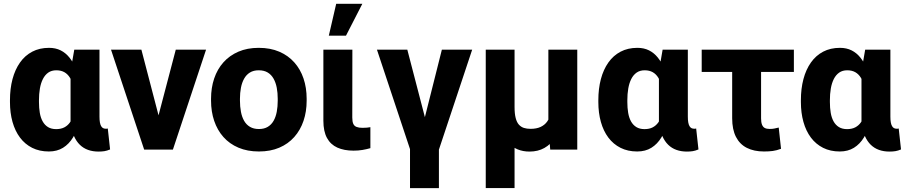

<svg xmlns="http://www.w3.org/2000/svg" viewBox="-20 -791 4784 1015"><path d="M32.7 -251.5V-261.7Q32.7 -322.3 46.1 -372.8Q59.6 -423.3 85.7 -460.4Q111.8 -497.6 150.4 -517.8Q189 -538.1 239.3 -538.1Q273.9 -538.1 300.8 -524.7Q327.6 -511.2 347.4 -486.3Q367.2 -461.4 381.6 -427.5Q396 -393.6 405.8 -352.3Q415.5 -311 420.9 -264.6V-248Q414.1 -193.4 400.9 -146.7Q387.7 -100.1 366.2 -64.7Q344.7 -29.3 313.2 -9.8Q281.7 9.8 238.3 9.8Q188.5 9.8 150.1 -9.5Q111.8 -28.8 85.7 -63.7Q59.6 -98.6 46.1 -146.5Q32.7 -194.3 32.7 -251.5ZM186 -261.7V-251.5Q186 -220.7 190.4 -194.6Q194.8 -168.5 205.6 -149.2Q216.3 -129.9 233.9 -119.1Q251.5 -108.4 276.9 -108.4Q302.2 -108.4 320.1 -117.7Q337.9 -127 349.6 -143.6Q361.3 -160.2 367.7 -183.8Q374 -207.5 376.5 -236.8V-274.4Q374 -307.1 367.7 -334Q361.3 -360.8 349.9 -379.9Q338.4 -398.9 320.6 -409.2Q302.7 -419.4 277.8 -419.4Q252.4 -419.4 235.1 -407.2Q217.8 -395 206.8 -373.3Q195.8 -351.6 190.9 -323Q186 -294.4 186 -261.7ZM372.6 -528.3H505.9V-174.8Q505.9 -156.2 508.1 -144Q510.3 -131.8 514.6 -124.3Q519 -116.7 525.4 -113.5Q531.7 -110.4 540.5 -110.4Q543.9 -110.4 545.9 -110.8Q547.9 -111.3 549.8 -111.8L562 -1Q545.9 5.9 532 8.1Q518.1 10.3 501 10.3Q470.7 10.3 445.8 1.5Q420.9 -7.3 402.1 -25.6Q383.3 -43.9 371.1 -71.8Q358.9 -99.6 353 -137.7V-415.5Z M798.8 -107.9 909.2 -528.3H1069.3L894 0H797.9ZM727.5 -528.3 837.4 -107.4 838.4 0H742.2L566.9 -528.3Z M1095.7 -258.8V-269Q1095.7 -327.1 1112.3 -376.2Q1128.9 -425.3 1161.1 -461.4Q1193.4 -497.6 1240.2 -517.8Q1287.1 -538.1 1347.7 -538.1Q1409.2 -538.1 1456.3 -517.8Q1503.4 -497.6 1535.6 -461.4Q1567.9 -425.3 1584.5 -376.2Q1601.1 -327.1 1601.1 -269V-258.8Q1601.1 -201.2 1584.5 -152.1Q1567.9 -103 1535.6 -66.7Q1503.4 -30.3 1456.5 -10.3Q1409.7 9.8 1348.6 9.8Q1288.1 9.8 1240.7 -10.3Q1193.4 -30.3 1161.1 -66.7Q1128.9 -103 1112.3 -152.1Q1095.7 -201.2 1095.7 -258.8ZM1248.5 -269V-258.8Q1248.5 -227.5 1253.7 -200.2Q1258.8 -172.9 1270.5 -152.3Q1282.2 -131.8 1301.5 -120.4Q1320.8 -108.9 1348.6 -108.9Q1376.5 -108.9 1395.5 -120.4Q1414.6 -131.8 1426.3 -152.3Q1438 -172.9 1443.1 -200.2Q1448.2 -227.5 1448.2 -258.8V-269Q1448.2 -299.8 1443.1 -326.9Q1438 -354 1426.3 -375Q1414.6 -396 1395.3 -407.7Q1376 -419.4 1347.7 -419.4Q1320.3 -419.4 1301.3 -407.7Q1282.2 -396 1270.5 -375Q1258.8 -354 1253.7 -326.9Q1248.5 -299.8 1248.5 -269Z M1689.5 -528.3H1842.8L1842.3 -169.9Q1842.3 -147.9 1847.7 -136.2Q1853 -124.5 1865.2 -119.9Q1877.4 -115.2 1896.5 -115.2Q1910.2 -115.2 1919.9 -116.2Q1929.7 -117.2 1938 -118.7V-7.8Q1918 -2 1896.2 1.7Q1874.5 5.4 1849.1 5.4Q1799.3 5.4 1763.4 -10.7Q1727.5 -26.9 1708.5 -61.8Q1689.5 -96.7 1689.5 -152.8ZM1718.3 -602.5 1757.3 -771H1895.5L1809.1 -602.5Z M2300.3 -39.1V203.6H2147.5V-39.1ZM2215.8 -130.4 2315.9 -528.3H2476.1L2300.3 0H2196.8ZM2133.3 -528.3 2237.8 -127 2252 0H2148.4L1972.7 -528.3Z M2878.9 -528.3H3031.7V0H2888.7L2878.9 -122.1ZM2896.5 -245.6 2959.5 -246.6Q2959.5 -190.9 2948.2 -144Q2937 -97.2 2914.3 -62.5Q2891.6 -27.8 2857.9 -8.8Q2824.2 10.3 2779.3 10.3Q2744.6 10.3 2716.1 -1.5Q2687.5 -13.2 2666.3 -38.1Q2645 -63 2631.8 -102.1L2620.1 -225.6H2700.2Q2700.2 -189.9 2706.1 -167.2Q2711.9 -144.5 2723.1 -132.1Q2734.4 -119.6 2749.8 -114.7Q2765.1 -109.9 2784.7 -109.9Q2816.4 -109.9 2838.1 -120.1Q2859.9 -130.4 2872.6 -148.4Q2885.3 -166.5 2890.9 -191.4Q2896.5 -216.3 2896.5 -245.6ZM2547.9 -528.3H2700.2V203.1H2547.9Z M3143.1 -251.5V-261.7Q3143.1 -322.3 3156.5 -372.8Q3169.9 -423.3 3196 -460.4Q3222.2 -497.6 3260.7 -517.8Q3299.3 -538.1 3349.6 -538.1Q3384.3 -538.1 3411.1 -524.7Q3438 -511.2 3457.8 -486.3Q3477.5 -461.4 3491.9 -427.5Q3506.3 -393.6 3516.1 -352.3Q3525.9 -311 3531.2 -264.6V-248Q3524.4 -193.4 3511.2 -146.7Q3498 -100.1 3476.6 -64.7Q3455.1 -29.3 3423.6 -9.8Q3392.1 9.8 3348.6 9.8Q3298.8 9.8 3260.5 -9.5Q3222.2 -28.8 3196 -63.7Q3169.9 -98.6 3156.5 -146.5Q3143.1 -194.3 3143.1 -251.5ZM3296.4 -261.7V-251.5Q3296.4 -220.7 3300.8 -194.6Q3305.2 -168.5 3315.9 -149.2Q3326.7 -129.9 3344.2 -119.1Q3361.8 -108.4 3387.2 -108.4Q3412.6 -108.4 3430.4 -117.7Q3448.2 -127 3460 -143.6Q3471.7 -160.2 3478 -183.8Q3484.4 -207.5 3486.8 -236.8V-274.4Q3484.4 -307.1 3478 -334Q3471.7 -360.8 3460.2 -379.9Q3448.7 -398.9 3430.9 -409.2Q3413.1 -419.4 3388.2 -419.4Q3362.8 -419.4 3345.5 -407.2Q3328.1 -395 3317.1 -373.3Q3306.2 -351.6 3301.3 -323Q3296.4 -294.4 3296.4 -261.7ZM3482.9 -528.3H3616.2V-174.8Q3616.2 -156.2 3618.4 -144Q3620.6 -131.8 3625 -124.3Q3629.4 -116.7 3635.7 -113.5Q3642.1 -110.4 3650.9 -110.4Q3654.3 -110.4 3656.2 -110.8Q3658.2 -111.3 3660.2 -111.8L3672.4 -1Q3656.2 5.9 3642.3 8.1Q3628.4 10.3 3611.3 10.3Q3581.1 10.3 3556.2 1.5Q3531.2 -7.3 3512.5 -25.6Q3493.7 -43.9 3481.4 -71.8Q3469.2 -99.6 3463.4 -137.7V-415.5Z M4176.8 -528.3V-410.6H3689.5V-528.3ZM3850.6 -528.3H4003.4V-165Q4003.4 -144.5 4008.3 -132.1Q4013.2 -119.6 4022.9 -114.5Q4032.7 -109.4 4047.9 -109.4Q4064.9 -109.4 4074.2 -111.6Q4083.5 -113.8 4096.7 -116.7L4108.9 -4.4Q4085.4 4.4 4065.2 7.1Q4044.9 9.8 4018.6 9.8Q3965.8 9.8 3928.2 -9.3Q3890.6 -28.3 3870.6 -67.4Q3850.6 -106.4 3850.6 -166Z M4213.9 -251.5V-261.7Q4213.9 -322.3 4227.3 -372.8Q4240.7 -423.3 4266.8 -460.4Q4293 -497.6 4331.5 -517.8Q4370.1 -538.1 4420.4 -538.1Q4455.1 -538.1 4481.9 -524.7Q4508.8 -511.2 4528.6 -486.3Q4548.3 -461.4 4562.7 -427.5Q4577.1 -393.6 4586.9 -352.3Q4596.7 -311 4602.1 -264.6V-248Q4595.2 -193.4 4582 -146.7Q4568.8 -100.1 4547.4 -64.7Q4525.9 -29.3 4494.4 -9.8Q4462.9 9.8 4419.4 9.8Q4369.6 9.8 4331.3 -9.5Q4293 -28.8 4266.8 -63.7Q4240.7 -98.6 4227.3 -146.5Q4213.9 -194.3 4213.9 -251.5ZM4367.2 -261.7V-251.5Q4367.2 -220.7 4371.6 -194.6Q4376 -168.5 4386.7 -149.2Q4397.5 -129.9 4415 -119.1Q4432.6 -108.4 4458 -108.4Q4483.4 -108.4 4501.2 -117.7Q4519 -127 4530.8 -143.6Q4542.5 -160.2 4548.8 -183.8Q4555.2 -207.5 4557.6 -236.8V-274.4Q4555.2 -307.1 4548.8 -334Q4542.5 -360.8 4531 -379.9Q4519.5 -398.9 4501.7 -409.2Q4483.9 -419.4 4459 -419.4Q4433.6 -419.4 4416.3 -407.2Q4398.9 -395 4387.9 -373.3Q4377 -351.6 4372.1 -323Q4367.2 -294.4 4367.2 -261.7ZM4553.7 -528.3H4687V-174.8Q4687 -156.2 4689.2 -144Q4691.4 -131.8 4695.8 -124.3Q4700.2 -116.7 4706.5 -113.5Q4712.9 -110.4 4721.7 -110.4Q4725.1 -110.4 4727.1 -110.8Q4729 -111.3 4731 -111.8L4743.2 -1Q4727.1 5.9 4713.1 8.1Q4699.2 10.3 4682.1 10.3Q4651.9 10.3 4627 1.5Q4602.1 -7.3 4583.3 -25.6Q4564.5 -43.9 4552.2 -71.8Q4540 -99.6 4534.2 -137.7V-415.5Z"/></svg>

Font: Roboto ExtraBold
Style: Regular
Weight: 800
Designer: Christian Robertson
Foundry: Google
Version: Version 3.009; 2024